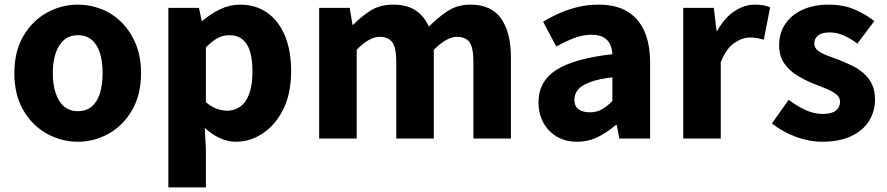

<svg xmlns="http://www.w3.org/2000/svg" viewBox="-20 -598 3830 829"><path d="M316 14Q245 14 182 -21Q119 -56 80.5 -122.5Q42 -189 42 -282Q42 -376 80.5 -442Q119 -508 182 -543Q245 -578 316 -578Q369 -578 418.5 -558.5Q468 -539 506 -500.5Q544 -462 566.5 -407.5Q589 -353 589 -282Q589 -189 550.5 -122.5Q512 -56 449.5 -21Q387 14 316 14ZM316 -118Q352 -118 376 -138Q400 -158 411.5 -195.5Q423 -233 423 -282Q423 -332 411.5 -369Q400 -406 376 -426Q352 -446 316 -446Q281 -446 257 -426Q233 -406 220.5 -369Q208 -332 208 -282Q208 -233 220.5 -195.5Q233 -158 257 -138Q281 -118 316 -118Z M707 211V-564H839L851 -508H854Q889 -538 930.5 -558Q972 -578 1016 -578Q1085 -578 1134.5 -542.5Q1184 -507 1210.5 -443Q1237 -379 1237 -291Q1237 -194 1203 -126Q1169 -58 1114.5 -22Q1060 14 999 14Q963 14 928.5 -2Q894 -18 864 -46L869 44V211ZM962 -120Q992 -120 1017 -137.5Q1042 -155 1056 -192.5Q1070 -230 1070 -289Q1070 -341 1059.5 -375.5Q1049 -410 1027 -428Q1005 -446 969 -446Q942 -446 918.5 -433Q895 -420 869 -393V-157Q893 -136 917 -128Q941 -120 962 -120Z M1358 0V-564H1490L1502 -491H1505Q1540 -527 1580.5 -552.5Q1621 -578 1677 -578Q1737 -578 1774 -553.5Q1811 -529 1832 -483Q1870 -522 1912.5 -550Q1955 -578 2011 -578Q2102 -578 2144 -517.5Q2186 -457 2186 -351V0H2024V-330Q2024 -393 2007 -416Q1990 -439 1952 -439Q1931 -439 1906 -425Q1881 -411 1853 -383V0H1691V-330Q1691 -393 1673.5 -416Q1656 -439 1618 -439Q1597 -439 1572 -425Q1547 -411 1520 -383V0Z M2472 14Q2421 14 2383.5 -8.5Q2346 -31 2325.5 -69.5Q2305 -108 2305 -156Q2305 -246 2381 -295.5Q2457 -345 2624 -364Q2623 -389 2613.5 -408Q2604 -427 2584.5 -437.5Q2565 -448 2534 -448Q2497 -448 2460 -434Q2423 -420 2382 -397L2325 -504Q2361 -526 2399 -542.5Q2437 -559 2478.5 -568.5Q2520 -578 2564 -578Q2637 -578 2686 -550Q2735 -522 2761 -466Q2787 -410 2787 -325V0H2654L2643 -58H2638Q2603 -27 2561.5 -6.5Q2520 14 2472 14ZM2527 -113Q2556 -113 2579 -126Q2602 -139 2624 -162V-264Q2563 -257 2526.5 -243Q2490 -229 2475 -210Q2460 -191 2460 -168Q2460 -139 2478.5 -126Q2497 -113 2527 -113Z M2930 0V-564H3062L3074 -465H3077Q3108 -521 3151 -549.5Q3194 -578 3238 -578Q3262 -578 3277.5 -575Q3293 -572 3305 -566L3278 -427Q3262 -431 3248.5 -433.5Q3235 -436 3217 -436Q3185 -436 3150 -412Q3115 -388 3092 -329V0Z M3529 14Q3473 14 3414.5 -8Q3356 -30 3313 -65L3385 -167Q3424 -138 3460 -122Q3496 -106 3532 -106Q3571 -106 3589 -120.5Q3607 -135 3607 -159Q3607 -178 3590.5 -191Q3574 -204 3547.5 -215Q3521 -226 3492 -237Q3457 -251 3423 -271.5Q3389 -292 3366.5 -324Q3344 -356 3344 -403Q3344 -455 3370.5 -494.5Q3397 -534 3445.5 -556Q3494 -578 3558 -578Q3622 -578 3671 -556.5Q3720 -535 3755 -507L3682 -410Q3652 -432 3622.5 -445Q3593 -458 3563 -458Q3529 -458 3512.5 -445Q3496 -432 3496 -410Q3496 -392 3511 -380Q3526 -368 3551 -358.5Q3576 -349 3606 -338Q3633 -327 3660 -314Q3687 -301 3709.5 -281Q3732 -261 3745 -234Q3758 -207 3758 -168Q3758 -117 3732 -75.5Q3706 -34 3655 -10Q3604 14 3529 14Z"/></svg>

Font: Noto Sans SC ExtraBold
Style: Regular
Weight: 800
Designer: Ryoko NISHIZUKA 西塚涼子 (kana, bopomofo & ideographs); Paul D. Hunt (Latin, Greek & Cyrillic); Sandoll Communications 산돌커뮤니
Foundry: Adobe
Version: Version 2.004-H2;hotconv 1.0.118;makeotfexe 2.5.65603